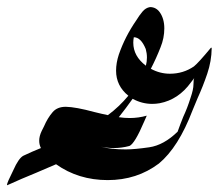

<svg xmlns="http://www.w3.org/2000/svg" viewBox="-20 -511 626 550"><path d="M397.9 -322.8Q400.9 -334.5 400.9 -346.2Q400.9 -358.4 397.5 -370.6Q383.8 -404.3 363.3 -404.3Q361.8 -396.5 361.8 -388.7Q361.8 -350.1 397.9 -322.8ZM340.3 -83Q365.7 -83 407.5 -89.1Q449.2 -95.2 488.8 -133.8Q496.6 -155.8 504.9 -176.3Q516.6 -201.2 525.9 -231Q534.2 -254.9 534.2 -269.3Q534.2 -283.7 536.6 -287.6L526.9 -274.9Q491.2 -225.6 437.5 -215.3Q426.8 -213.4 416 -213.4Q386.7 -213.4 359.9 -228Q341.3 -201.7 320.3 -175.3Q335.9 -172.9 351.6 -172.9Q376.5 -172.9 400.4 -179.7Q399.9 -179.2 393.6 -164.1Q365.7 -98.6 350.6 -92.8Q328.1 -86.9 305.7 -86.9Q287.6 -86.9 269 -90.8Q297.4 -83 340.3 -83ZM1 19.5Q0 19.5 0 18.6Q0 12.7 18.1 -23.4Q33.2 -57.6 46.9 -64.9Q71.8 -76.7 97.2 -86.9Q92.3 -96.7 92.3 -107.9Q92.3 -121.1 99.6 -136.2L106 -148.9Q116.2 -172.9 130.9 -189.9Q144 -205.1 168.5 -205.1Q196.8 -204.6 251 -189.9Q270 -185.1 289.1 -181.2Q321.3 -205.1 347.7 -236.8Q312.5 -265.1 312.5 -308.6Q312.5 -330.6 320.3 -354.5Q337.9 -405.8 370.6 -453.1Q378.9 -466.8 388.2 -477.8Q397.5 -488.8 409.7 -490.7Q426.8 -490.7 437.5 -476.1Q450.7 -457.5 450.7 -429.7Q450.7 -401.9 439.9 -375.5Q427.7 -344.2 412.1 -314Q438 -299.8 466.8 -299.8Q504.9 -299.8 535.6 -320.8Q548.8 -331.5 584 -374Q584.5 -374.5 585.4 -374.5Q586.4 -374.5 586.4 -372.6Q585.9 -335.9 573.7 -299.8Q561.5 -263.7 545.9 -229.5L531.7 -195.3Q491.2 -88.9 435.1 -42.5Q372.1 4.9 288.6 4.9Q204.6 4.9 140.6 -40.5Q111.8 -27.8 82.5 -15.6Q41.5 1 1 19.5Z"/></svg>

Font: Terrible Cursive
Style: Regular
Weight: 400
Designer: GGBotNet
Foundry: GGBotNet
Version: 1.00